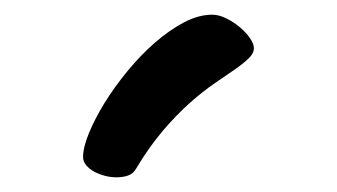

<svg xmlns="http://www.w3.org/2000/svg" viewBox="-20 -674 464 264"><path d="M329.1 -607.9Q329.1 -600.6 322 -593.8Q314.9 -586.9 303 -578.6Q291 -570.3 274.9 -559.3Q258.8 -548.3 241 -532.5Q223.1 -516.6 204.1 -494.4Q185.1 -472.2 167 -441.9Q163.1 -435.1 156 -432.6Q148.9 -430.2 140.1 -430.2Q131.8 -430.2 123.8 -432.4Q115.7 -434.6 109.1 -438.2Q102.5 -441.9 98.4 -447Q94.2 -452.1 94.2 -458Q94.2 -471.2 102.3 -491Q110.4 -510.7 123.8 -532.5Q137.2 -554.2 155 -575.9Q172.9 -597.7 192.6 -615Q212.4 -632.3 232.7 -643.1Q252.9 -653.8 272 -653.8Q280.8 -653.8 290.8 -648.9Q300.8 -644 309.3 -637Q317.9 -629.9 323.5 -621.8Q329.1 -613.8 329.1 -607.9Z"/></svg>

Font: Gochi Hand Cyrillic
Style: Regular
Weight: 400
Designer: Juan Pablo del Peral; Denis Ignatov
Foundry: Juan Pablo del Peral; Denis Ignatov
Version: Version 1.00 June 29, 2018, initial release